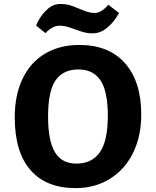

<svg xmlns="http://www.w3.org/2000/svg" viewBox="-20 -946 795 979"><path d="M289.1 -925.8Q313 -925.8 334.5 -919.9Q356 -914.1 382.8 -901.9Q409.7 -890.6 426.8 -885.3Q443.8 -879.9 462.9 -879.9Q480 -879.9 495.6 -889.4Q511.2 -898.9 520.5 -908.9Q529.8 -918.9 532.2 -921.9L586.9 -879.9Q586.9 -877 567.9 -849.4Q548.8 -821.8 518.8 -798.8Q488.8 -775.9 452.1 -775.9Q428.2 -775.9 409.2 -781Q390.1 -786.1 360.8 -796.9Q336.9 -805.7 320.1 -810.3Q303.2 -814.9 284.2 -814.9Q265.1 -814.9 249 -806.4Q232.9 -797.9 223.4 -788.8Q213.9 -779.8 211.9 -776.9L164.1 -815.9Q164.1 -819.8 180.4 -848.4Q196.8 -877 224.4 -901.4Q252 -925.8 289.1 -925.8ZM700.2 -361.8Q700.2 -251 658.2 -166Q616.2 -81.1 540 -33.9Q463.9 13.2 365.2 13.2Q215.3 13.2 135.3 -78.9Q55.2 -170.9 55.2 -347.2Q55.2 -460.9 95 -544.4Q134.8 -627.9 209.5 -672.4Q284.2 -716.8 384.8 -716.8Q535.2 -716.8 617.7 -623.3Q700.2 -529.8 700.2 -361.8ZM225.1 -352.1Q225.1 -228 260 -169.9Q294.9 -111.8 370.1 -111.8Q448.2 -111.8 489 -169.4Q529.8 -227.1 529.8 -356.9Q529.8 -479 492.9 -535.4Q456.1 -591.8 379.9 -591.8Q301.8 -591.8 263.4 -536.4Q225.1 -481 225.1 -352.1Z"/></svg>

Font: Kadwa
Style: Regular
Weight: 400
Designer: Sol Matas
Foundry: Sol Matas
Version: Version 1.000;PS 001.000;hotconv 1.0.70;makeotf.lib2.5.58329